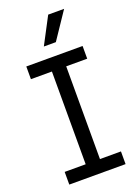

<svg xmlns="http://www.w3.org/2000/svg" viewBox="-177 -1038 798 1111"><g transform="rotate(-20 221.5 -483.0)"><path d="M394.9 0H48.3V-78.1H177.6V-649.1H48.3V-727.3H394.9V-649.1H265.6V-78.1H394.9ZM257.1 -801.1H183.2L269.9 -965.9H367.9Z"/></g></svg>

Font: Linik Sans
Style: Regular
Weight: 400
Designer: Rasmus Andersson (font), Marc Monis (original base), Kil Hyung-jin (Pretendard portions), Cristiano Sobral (main changes
Foundry: rsms
Version: Version 3.018;May 31, 2022;FontCreator 14.0.0.2814 64-bit; t